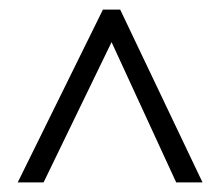

<svg xmlns="http://www.w3.org/2000/svg" viewBox="-20 -733 459 401"><path d="M17 -352H71L213 -645L348 -352H403L231 -713H195Z"/></svg>

Font: Noto Sans Georgian ExtraCondensed Light
Style: Regular
Weight: 300
Width: 2
Designer: Monotype Design Team, Akaki Razmadze
Foundry: Google LLC
Version: Version 2.005